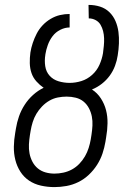

<svg xmlns="http://www.w3.org/2000/svg" viewBox="-20 -755 540 783"><path d="M202 8Q174 8 147 2Q120 -4 98.5 -18.5Q77 -33 63 -55Q49 -77 42.5 -103Q36 -129 36.5 -157Q37 -185 42 -213L45 -231Q49 -256 57.5 -280.5Q66 -305 80.5 -327.5Q95 -350 115 -368Q135 -386 158 -397Q142 -408 128.5 -423Q115 -438 108.5 -457Q102 -476 101.5 -497.5Q101 -519 104 -541Q107 -560 113.5 -579.5Q120 -599 129.5 -617.5Q139 -636 153.5 -651.5Q168 -667 186.5 -678Q205 -689 224.5 -693.5Q244 -698 264 -698V-643Q245 -643 226 -633.5Q207 -624 194.5 -607.5Q182 -591 175 -571.5Q168 -552 165 -533V-532Q161 -508 164.5 -485Q168 -462 182.5 -446Q197 -430 219 -423.5Q241 -417 264 -417Q288 -417 312 -424.5Q336 -432 355.5 -449.5Q375 -467 385.5 -490.5Q396 -514 400 -538Q402 -553 403.5 -568.5Q405 -584 404.5 -599Q404 -614 400.5 -628Q397 -642 390 -654Q383 -666 370 -673Q357 -680 342 -680L341 -735Q366 -735 388 -728Q410 -721 426 -705.5Q442 -690 451 -669Q460 -648 463 -625Q466 -602 465 -577.5Q464 -553 460 -529Q457 -508 449 -486.5Q441 -465 427.5 -446.5Q414 -428 395.5 -413.5Q377 -399 355 -390Q377 -376 391.5 -353.5Q406 -331 412.5 -305.5Q419 -280 418.5 -252Q418 -224 413 -196L410 -177Q406 -153 398 -129Q390 -105 376 -83Q362 -61 342.5 -42.5Q323 -24 299.5 -12.5Q276 -1 251 3.5Q226 8 202 8ZM202 -47Q220 -47 238.5 -51Q257 -55 273.5 -64Q290 -73 303.5 -87Q317 -101 326.5 -117.5Q336 -134 341.5 -151.5Q347 -169 350 -186L353 -205Q356 -224 357 -243Q358 -262 354.5 -280Q351 -298 342.5 -314Q334 -330 320.5 -341Q307 -352 289 -356.5Q271 -361 252 -361Q234 -361 216 -357.5Q198 -354 181.5 -344.5Q165 -335 151.5 -321Q138 -307 128.5 -291Q119 -275 113.5 -257.5Q108 -240 105 -222L102 -204Q99 -185 98 -166Q97 -147 100.5 -129Q104 -111 112.5 -95Q121 -79 134.5 -68Q148 -57 165.5 -52Q183 -47 202 -47Z"/></svg>

Font: Iosevka Curly Slab Light
Style: Italic
Weight: 300
Italic angle: -9°
Monospace: yes
Designer: Belleve Invis
Foundry: Belleve Invis
Version: Version 22.1.2; ttfautohint (v1.8.4)